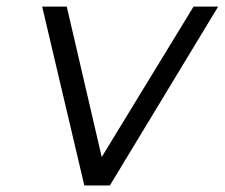

<svg xmlns="http://www.w3.org/2000/svg" viewBox="-20 -567 687 587"><path d="M237.8 0 108.9 -546.9H184.1L291 -86.9L571.8 -546.9H647L315.9 0Z"/></svg>

Font: Involve
Style: Italic
Weight: 400
Italic angle: -10.5°
Designer: Stefan Peev
Foundry: Context Ltd.
Version: Version 1.001